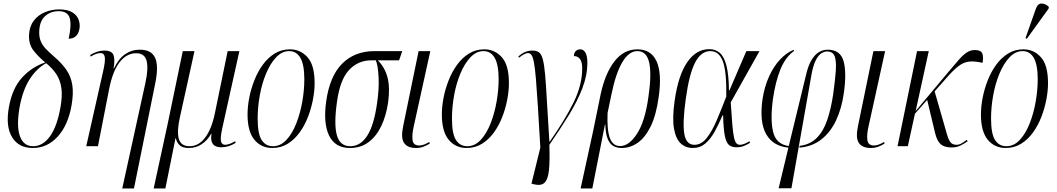

<svg xmlns="http://www.w3.org/2000/svg" viewBox="-20 -824 5958 1082"><path d="M165 10Q85 10 48 -51Q11 -112 30 -219Q49 -327 105 -387.5Q161 -448 235 -472Q193 -507 166.5 -542.5Q140 -578 144 -632Q147 -678 171.5 -709Q196 -740 233.5 -755.5Q271 -771 314 -771Q361 -771 387.5 -754.5Q414 -738 423 -713Q432 -688 428 -663Q418 -606 367 -606Q384 -682 373 -721.5Q362 -761 310 -761Q266 -761 234.5 -733.5Q203 -706 201 -646Q200 -615 209.5 -592Q219 -569 238 -549Q257 -529 287 -503Q328 -468 354 -430.5Q380 -393 387.5 -345Q395 -297 383 -229Q363 -117 304.5 -53.5Q246 10 165 10ZM167 0Q221 0 261.5 -55.5Q302 -111 321 -221Q332 -283 326 -327Q320 -371 298.5 -404.5Q277 -438 240 -468Q187 -439 147.5 -378Q108 -317 90 -218Q72 -112 92.5 -56Q113 0 167 0Z M669 238 799 -355Q817 -436 806.5 -480Q796 -524 747 -524Q694 -524 654.5 -474Q615 -424 595 -322L532 0H466L562 -426Q574 -479 570.5 -502Q567 -525 547 -525Q538 -525 524 -521Q510 -517 491 -505L488 -514Q529 -539 567 -539Q610 -539 619.5 -514Q629 -489 620 -438H622Q648 -493 685 -518.5Q722 -544 768 -544Q833 -544 854 -498.5Q875 -453 855 -355L735 238Z M846 238 926 -131 1010 -536H1076L994 -164Q976 -85 987.5 -42.5Q999 0 1048 0Q1100 0 1136.5 -49Q1173 -98 1191 -186L1263 -536H1329L1232 -99Q1221 -47 1225.5 -27.5Q1230 -8 1249 -8Q1257 -8 1270.5 -12Q1284 -16 1305 -28L1308 -19Q1269 6 1227 6Q1159 6 1172 -70H1170Q1148 -32 1116 -11Q1084 10 1044 10Q1008 10 991.5 -6.5Q975 -23 971 -45H969L912 238Z M1515 10Q1452 10 1413.5 -36.5Q1375 -83 1375 -179Q1375 -223 1384.5 -272.5Q1394 -322 1413 -370.5Q1432 -419 1460.5 -458.5Q1489 -498 1527.5 -522Q1566 -546 1614 -546Q1673 -546 1713 -501.5Q1753 -457 1753 -355Q1753 -312 1743.5 -262.5Q1734 -213 1715.5 -165Q1697 -117 1668.5 -77.5Q1640 -38 1601.5 -14Q1563 10 1515 10ZM1518 0Q1561 0 1594 -35.5Q1627 -71 1649.5 -128Q1672 -185 1683.5 -251Q1695 -317 1695 -377Q1695 -459 1673 -497.5Q1651 -536 1610 -536Q1569 -536 1536 -501Q1503 -466 1479.5 -409.5Q1456 -353 1444 -286.5Q1432 -220 1432 -156Q1432 -70 1454.5 -35Q1477 0 1518 0Z M1952 10Q1869 10 1835 -59Q1801 -128 1818 -252Q1838 -395 1908.5 -465.5Q1979 -536 2091 -536H2247L2229 -484H2109Q2148 -446 2163.5 -388.5Q2179 -331 2167 -246Q2156 -171 2128.5 -113.5Q2101 -56 2057 -23Q2013 10 1952 10ZM1954 0Q2012 0 2050 -60Q2088 -120 2105 -243Q2117 -324 2113.5 -390Q2110 -456 2098 -484H2072Q1998 -484 1947 -429.5Q1896 -375 1879 -250Q1861 -123 1878.5 -61.5Q1896 0 1954 0Z M2325 10Q2276 10 2257 -18.5Q2238 -47 2252 -113L2339 -536H2405L2311 -109Q2301 -65 2305 -34.5Q2309 -4 2343 -4Q2356 -4 2370 -9.5Q2384 -15 2399 -24L2402 -15Q2385 -4 2365.5 3Q2346 10 2325 10Z M2610 10Q2547 10 2508.5 -36.5Q2470 -83 2470 -179Q2470 -223 2479.5 -272.5Q2489 -322 2508 -370.5Q2527 -419 2555.5 -458.5Q2584 -498 2622.5 -522Q2661 -546 2709 -546Q2768 -546 2808 -501.5Q2848 -457 2848 -355Q2848 -312 2838.5 -262.5Q2829 -213 2810.5 -165Q2792 -117 2763.5 -77.5Q2735 -38 2696.5 -14Q2658 10 2610 10ZM2613 0Q2656 0 2689 -35.5Q2722 -71 2744.5 -128Q2767 -185 2778.5 -251Q2790 -317 2790 -377Q2790 -459 2768 -497.5Q2746 -536 2705 -536Q2664 -536 2631 -501Q2598 -466 2574.5 -409.5Q2551 -353 2539 -286.5Q2527 -220 2527 -156Q2527 -70 2549.5 -35Q2572 0 2613 0Z M2991 215 2975 211 3025 8Q3017 -132 3011 -227Q3005 -322 3000 -381Q2995 -440 2989 -471.5Q2983 -503 2975 -514Q2967 -525 2955 -525Q2938 -525 2905 -499L2901 -506Q2919 -522 2938 -530.5Q2957 -539 2980 -539Q3004 -539 3017.5 -529Q3031 -519 3039 -489.5Q3047 -460 3052 -403.5Q3057 -347 3062 -255Q3067 -163 3076 -26H3078Q3165 -150 3213 -248Q3261 -346 3261 -439Q3261 -475 3248.5 -491.5Q3236 -508 3214 -508Q3215 -527 3225 -536.5Q3235 -546 3251 -546Q3268 -546 3279 -527.5Q3290 -509 3290 -471Q3290 -400 3262 -327Q3234 -254 3185.5 -175Q3137 -96 3076 -8Q3079 84 3073.5 136Q3068 188 3048.5 206Q3029 224 2991 215Z M3252 238 3322 -83 3365 -293Q3390 -410 3442.5 -478Q3495 -546 3572 -546Q3649 -546 3680 -478.5Q3711 -411 3692 -278Q3678 -175 3647 -112Q3616 -49 3574 -19.5Q3532 10 3483 10Q3457 10 3437 -1Q3417 -12 3405 -40.5Q3393 -69 3391 -122H3389L3318 238ZM3475 -1Q3525 -1 3570 -70.5Q3615 -140 3634 -277Q3653 -406 3638.5 -471Q3624 -536 3572 -536Q3524 -536 3487 -473.5Q3450 -411 3426 -293L3404 -188Q3400 -93 3416.5 -47Q3433 -1 3475 -1Z M3884 10Q3844 10 3816 -16Q3788 -42 3778 -100.5Q3768 -159 3782 -257Q3802 -399 3852.5 -473Q3903 -547 3977 -547Q4013 -547 4037 -525.5Q4061 -504 4074 -453.5Q4087 -403 4088 -315H4091L4186 -536H4260L4098 -247Q4103 -169 4107 -121.5Q4111 -74 4116.5 -49.5Q4122 -25 4130 -16.5Q4138 -8 4150 -8Q4162 -8 4177.5 -14.5Q4193 -21 4203 -28L4207 -19Q4192 -10 4173.5 -2Q4155 6 4131 6Q4103 6 4087.5 -7.5Q4072 -21 4064.5 -59.5Q4057 -98 4055 -174H4052Q4030 -123 4007 -81.5Q3984 -40 3954.5 -15Q3925 10 3884 10ZM3893 -8Q3932 -8 3962 -45.5Q3992 -83 4018.5 -145Q4045 -207 4073 -280Q4075 -421 4053.5 -478.5Q4032 -536 3983 -536Q3931 -536 3897.5 -472Q3864 -408 3845 -269Q3826 -136 3836 -72Q3846 -8 3893 -8Z M4368 237 4423 8Q4337 0 4298 -67.5Q4259 -135 4277 -265Q4288 -336 4314 -393Q4340 -450 4376 -488.5Q4412 -527 4452 -543L4455 -537Q4406 -502 4378 -433Q4350 -364 4336 -267Q4320 -149 4337 -80Q4354 -11 4425 -1L4521 -396Q4534 -455 4554 -487Q4574 -519 4597 -531.5Q4620 -544 4644 -544Q4716 -544 4734 -479Q4752 -414 4735 -297Q4723 -213 4692 -146.5Q4661 -80 4609.5 -39Q4558 2 4485 8L4486 -2Q4545 -9 4582.5 -46.5Q4620 -84 4641.5 -147Q4663 -210 4675 -291Q4686 -369 4690 -423.5Q4694 -478 4684 -506Q4674 -534 4641 -534Q4626 -534 4609.5 -524Q4593 -514 4579 -488Q4565 -462 4555 -414L4440 237Z M4888 10Q4839 10 4820 -18.5Q4801 -47 4815 -113L4902 -536H4968L4874 -109Q4864 -65 4868 -34.5Q4872 -4 4906 -4Q4919 -4 4933 -9.5Q4947 -15 4962 -24L4965 -15Q4948 -4 4928.5 3Q4909 10 4888 10Z M5038 0 5148 -536H5214L5140 -198L5325 -419Q5360 -461 5384.5 -488.5Q5409 -516 5429.5 -529Q5450 -542 5473 -542Q5509 -542 5516 -521.5Q5523 -501 5517 -470Q5473 -480 5442.5 -477Q5412 -474 5383 -452.5Q5354 -431 5315 -386L5247 -309L5312 -83Q5323 -41 5334.5 -24.5Q5346 -8 5371 -8Q5385 -8 5399.5 -16.5Q5414 -25 5428 -36L5433 -28Q5415 -15 5393 -4Q5371 7 5343 7Q5302 7 5281.5 -11Q5261 -29 5250 -73L5205 -261L5136 -183L5096 0Z M5648 10Q5585 10 5546.5 -36.5Q5508 -83 5508 -179Q5508 -223 5517.5 -272.5Q5527 -322 5546 -370.5Q5565 -419 5593.5 -458.5Q5622 -498 5660.5 -522Q5699 -546 5747 -546Q5806 -546 5846 -501.5Q5886 -457 5886 -355Q5886 -312 5876.5 -262.5Q5867 -213 5848.5 -165Q5830 -117 5801.5 -77.5Q5773 -38 5734.5 -14Q5696 10 5648 10ZM5651 0Q5694 0 5727 -35.5Q5760 -71 5782.5 -128Q5805 -185 5816.5 -251Q5828 -317 5828 -377Q5828 -459 5806 -497.5Q5784 -536 5743 -536Q5702 -536 5669 -501Q5636 -466 5612.5 -409.5Q5589 -353 5577 -286.5Q5565 -220 5565 -156Q5565 -70 5587.5 -35Q5610 0 5651 0ZM5767 -606 5759 -609 5818 -776Q5829 -805 5851 -804Q5873 -803 5891 -785L5889 -775Z"/></svg>

Font: Noto Serif Display ExtraCondensed Light
Style: Italic
Weight: 300
Width: 2
Italic angle: -12°
Designer: Monotype Design Team
Foundry: Monotype Imaging Inc.
Version: Version 2.009